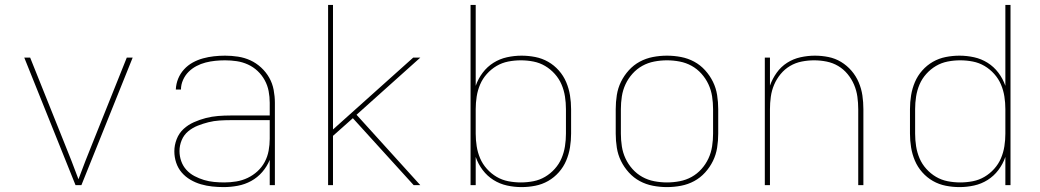

<svg xmlns="http://www.w3.org/2000/svg" viewBox="-20 -755 4240 783"><path d="M288 0 79 -520H103L242 -173Q257 -136 271.5 -99Q286 -62 300 -24Q314 -62 328.5 -99Q343 -136 358 -173L497 -520H521L312 0Z M892 8Q869 8 845.5 5.5Q822 3 799.5 -3.5Q777 -10 756.5 -22Q736 -34 721 -51.5Q706 -69 698.5 -91.5Q691 -114 691 -138Q691 -163 700.5 -187.5Q710 -212 728.5 -229Q747 -246 770.5 -256.5Q794 -267 819 -273.5Q844 -280 869.5 -282Q895 -284 920 -284H1080V-336Q1080 -360 1075.5 -383.5Q1071 -407 1059.5 -428Q1048 -449 1030.5 -465.5Q1013 -482 991 -492Q969 -502 945.5 -505.5Q922 -509 898 -509Q878 -509 858 -507Q838 -505 818.5 -500Q799 -495 781 -485.5Q763 -476 749 -462Q735 -448 726.5 -429Q718 -410 718 -390H697Q698 -413 706.5 -434Q715 -455 730.5 -472Q746 -489 766 -500Q786 -511 808 -517Q830 -523 852.5 -525.5Q875 -528 898 -528Q924 -528 950.5 -524Q977 -520 1001 -509Q1025 -498 1045 -479.5Q1065 -461 1078 -438Q1091 -415 1096 -388.5Q1101 -362 1101 -336V0H1080V-103Q1069 -76 1049.5 -53.5Q1030 -31 1004.5 -17Q979 -3 950 2.5Q921 8 892 8ZM895 -11Q919 -11 943.5 -15Q968 -19 990 -29.5Q1012 -40 1030 -56.5Q1048 -73 1059.5 -94.5Q1071 -116 1075.5 -140.5Q1080 -165 1080 -189V-265H920Q897 -265 874.5 -263.5Q852 -262 830 -256.5Q808 -251 786.5 -242.5Q765 -234 747.5 -219.5Q730 -205 721 -183.5Q712 -162 712 -139Q712 -118 719 -98Q726 -78 740 -62.5Q754 -47 773 -37Q792 -27 812 -21Q832 -15 853 -13Q874 -11 895 -11Z M1667 0 1419 -273 1338 -201V0H1318V-735H1338V-227L1665 -520H1694L1434 -287L1694 0Z M2107 8Q2077 8 2047.5 1.5Q2018 -5 1992.5 -21Q1967 -37 1948.5 -61.5Q1930 -86 1920 -115V0H1899V-735H1920V-405Q1930 -434 1948.5 -458.5Q1967 -483 1992.5 -499Q2018 -515 2047.5 -521.5Q2077 -528 2107 -528Q2135 -528 2163 -522.5Q2191 -517 2215.5 -503Q2240 -489 2259 -467.5Q2278 -446 2289 -420Q2300 -394 2304.5 -366Q2309 -338 2309 -310V-210Q2309 -182 2304.5 -154Q2300 -126 2289 -100Q2278 -74 2259 -52.5Q2240 -31 2215.5 -17Q2191 -3 2163 2.5Q2135 8 2107 8ZM2104 -11Q2130 -11 2155.5 -16Q2181 -21 2203 -34Q2225 -47 2242.5 -66.5Q2260 -86 2270 -109.5Q2280 -133 2284 -158.5Q2288 -184 2288 -210V-310Q2288 -336 2284 -361.5Q2280 -387 2270 -410.5Q2260 -434 2242.5 -453.5Q2225 -473 2203 -486Q2181 -499 2155.5 -504Q2130 -509 2104 -509Q2078 -509 2052.5 -504Q2027 -499 2005 -486Q1983 -473 1965.5 -453.5Q1948 -434 1938 -410.5Q1928 -387 1924 -361.5Q1920 -336 1920 -310V-210Q1920 -184 1924 -158.5Q1928 -133 1938 -109.5Q1948 -86 1965.5 -66.5Q1983 -47 2005 -34Q2027 -21 2052.5 -16Q2078 -11 2104 -11Z M2700 8Q2671 8 2642.5 2.5Q2614 -3 2589 -16.5Q2564 -30 2544.5 -51.5Q2525 -73 2512.5 -98.5Q2500 -124 2495.5 -152.5Q2491 -181 2491 -210V-310Q2491 -339 2495.5 -367.5Q2500 -396 2512.5 -421.5Q2525 -447 2544.5 -468.5Q2564 -490 2589 -503.5Q2614 -517 2642.5 -522.5Q2671 -528 2700 -528Q2729 -528 2757.5 -522.5Q2786 -517 2811 -503.5Q2836 -490 2855.5 -468.5Q2875 -447 2887.5 -421.5Q2900 -396 2904.5 -367.5Q2909 -339 2909 -310V-210Q2909 -181 2904.5 -152.5Q2900 -124 2887.5 -98.5Q2875 -73 2855.5 -51.5Q2836 -30 2811 -16.5Q2786 -3 2757.5 2.5Q2729 8 2700 8ZM2700 -11Q2726 -11 2752 -16Q2778 -21 2800.5 -33.5Q2823 -46 2840.5 -65.5Q2858 -85 2869 -108.5Q2880 -132 2884 -158Q2888 -184 2888 -210V-310Q2888 -336 2884 -362Q2880 -388 2869 -411.5Q2858 -435 2840.5 -454.5Q2823 -474 2800.5 -486.5Q2778 -499 2752 -504Q2726 -509 2700 -509Q2674 -509 2648 -504Q2622 -499 2599.5 -486.5Q2577 -474 2559.5 -454.5Q2542 -435 2531 -411.5Q2520 -388 2516 -362Q2512 -336 2512 -310V-210Q2512 -184 2516 -158Q2520 -132 2531 -108.5Q2542 -85 2559.5 -65.5Q2577 -46 2599.5 -33.5Q2622 -21 2648 -16Q2674 -11 2700 -11Z M3099 0V-520H3120V-406Q3130 -434 3147.5 -458.5Q3165 -483 3190 -499Q3215 -515 3244.5 -521.5Q3274 -528 3303 -528Q3331 -528 3358.5 -522.5Q3386 -517 3410 -502.5Q3434 -488 3452.5 -466.5Q3471 -445 3482 -419Q3493 -393 3497 -365.5Q3501 -338 3501 -310V0H3480V-310Q3480 -335 3476.5 -360.5Q3473 -386 3463 -409.5Q3453 -433 3436.5 -453Q3420 -473 3398 -486Q3376 -499 3350.5 -504Q3325 -509 3300 -509Q3275 -509 3249.5 -504Q3224 -499 3202 -486Q3180 -473 3163.5 -453Q3147 -433 3137 -409.5Q3127 -386 3123.5 -360.5Q3120 -335 3120 -310V0Z M3893 8Q3865 8 3837 2.5Q3809 -3 3784.5 -17Q3760 -31 3741 -52.5Q3722 -74 3711 -100Q3700 -126 3695.5 -154Q3691 -182 3691 -210V-310Q3691 -338 3695.5 -366Q3700 -394 3711 -420Q3722 -446 3741 -467.5Q3760 -489 3784.5 -503Q3809 -517 3837 -522.5Q3865 -528 3893 -528Q3923 -528 3952.5 -521.5Q3982 -515 4007.5 -499Q4033 -483 4051.5 -458.5Q4070 -434 4080 -405V-735H4101V0H4080V-115Q4070 -86 4051.5 -61.5Q4033 -37 4007.5 -21Q3982 -5 3952.5 1.5Q3923 8 3893 8ZM3896 -11Q3922 -11 3947.5 -16Q3973 -21 3995 -34Q4017 -47 4034.5 -66.5Q4052 -86 4062 -109.5Q4072 -133 4076 -158.5Q4080 -184 4080 -210V-310Q4080 -336 4076 -361.5Q4072 -387 4062 -410.5Q4052 -434 4034.5 -453.5Q4017 -473 3995 -486Q3973 -499 3947.5 -504Q3922 -509 3896 -509Q3870 -509 3844.5 -504Q3819 -499 3797 -486Q3775 -473 3757.5 -453.5Q3740 -434 3730 -410.5Q3720 -387 3716 -361.5Q3712 -336 3712 -310V-210Q3712 -184 3716 -158.5Q3720 -133 3730 -109.5Q3740 -86 3757.5 -66.5Q3775 -47 3797 -34Q3819 -21 3844.5 -16Q3870 -11 3896 -11Z"/></svg>

Font: Iosevka Thin Extended
Style: Regular
Weight: 100
Width: 7
Monospace: yes
Designer: Belleve Invis
Foundry: Belleve Invis
Version: Version 32.5.0; ttfautohint (v1.8.4)